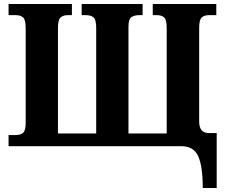

<svg xmlns="http://www.w3.org/2000/svg" viewBox="-20 -734 1136 964"><path d="M998 210H1068V-66H1028Q980 -66 980 -124V-593Q980 -635 993 -646.5Q1006 -658 1030 -658H1066V-714H747V-658H768Q791 -658 804 -646.5Q817 -635 817 -593V-64H625V-600Q625 -638 640 -648Q655 -658 679 -658H696V-714H390V-658H410Q436 -658 449.5 -647Q463 -636 463 -592V-64H271V-593Q271 -635 284.5 -646.5Q298 -658 321 -658H341V-714H23V-658H59Q83 -658 96 -646.5Q109 -635 109 -593V-117Q109 -78 95.5 -67Q82 -56 59 -56H23V0H891Q952 0 975 50Q998 100 998 210Z"/></svg>

Font: Noto Serif SemiCondensed Extra
Style: Regular
Weight: 800
Width: 4
Designer: Monotype Design Team
Foundry: Monotype Imaging Inc.
Version: Version 1.002